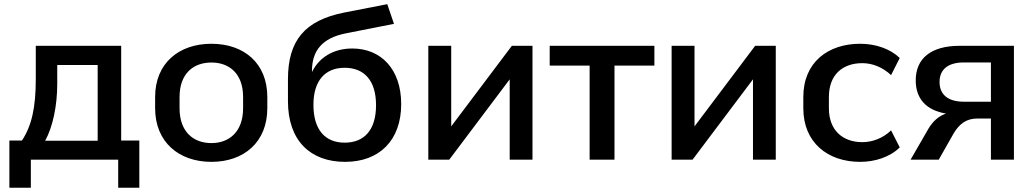

<svg xmlns="http://www.w3.org/2000/svg" viewBox="-20 -756 4899 909"><path d="M126 132.8V0H539.6V132.8H639.6V-90.8H553.7V-539.1H149.4V-381.3C149.4 -248 130.4 -161.1 84 -90.8H24.4V132.8ZM193.8 -89.8C230.5 -155.8 251 -257.8 251 -357.9V-448.2H442.4V-89.8Z M981 10.3C1135.3 10.3 1245.6 -83.5 1245.6 -243.7V-296.9C1245.6 -456.5 1135.3 -548.8 981 -548.8C826.7 -548.8 714.4 -456.5 714.4 -296.9V-243.7C714.4 -83.5 826.7 10.3 981 10.3ZM981 -78.6C895 -78.6 830.1 -132.3 830.1 -243.7V-296.9C830.1 -407.2 895 -460 981 -460C1065.9 -460 1130.9 -407.2 1130.9 -296.9V-243.7C1130.9 -132.8 1065.9 -78.6 981 -78.6Z M1613.8 10.3C1775.4 10.3 1879.4 -90.8 1879.4 -263.2C1879.4 -428.7 1783.7 -526.4 1647.9 -526.4C1560.5 -526.4 1491.7 -485.8 1457 -415V-420.4C1457 -516.6 1506.3 -576.2 1617.2 -598.1L1845.2 -643.1L1813.5 -736.3L1608.4 -696.3C1423.3 -659.2 1343.3 -564.5 1343.3 -380.9V-276.9C1343.3 -89.8 1449.7 10.3 1613.8 10.3ZM1611.8 -80.6C1520.5 -80.6 1463.9 -140.1 1463.9 -259.8C1463.9 -376 1521 -435.1 1611.3 -435.1C1703.6 -435.1 1760.3 -376 1760.3 -257.8C1760.3 -140.1 1704.1 -80.6 1611.8 -80.6Z M2106.9 0 2393.1 -380.4V0H2501V-539.1H2403.3L2116.2 -157.7V-539.1H2007.8V0Z M2889.2 0V-445.3H3078.1V-539.1H2582.5V-445.3H2771.5V0Z M3258.8 0 3544.9 -380.4V0H3652.8V-539.1H3555.2L3268.1 -157.7V-539.1H3159.7V0Z M4052.2 10.3C4123 10.3 4193.8 -12.7 4239.7 -58.1L4198.7 -138.7C4159.2 -100.6 4108.9 -83 4062.5 -83C3971.2 -83 3904.3 -137.7 3904.3 -243.2V-296.9C3904.3 -403.8 3970.7 -457 4062.5 -457C4111.3 -457 4159.7 -437 4198.7 -400.4L4239.7 -481.4C4195.3 -524.4 4126.5 -548.8 4052.2 -548.8C3899.9 -548.8 3783.2 -460.9 3783.2 -296.9V-243.2C3783.2 -81.5 3898.4 10.3 4052.2 10.3Z M4424.3 0 4495.6 -125.5C4522 -169.4 4555.7 -194.8 4605.5 -194.8H4671.4V0H4780.3V-539.1H4522.9C4389.2 -539.1 4315.4 -480.5 4315.4 -375.5C4315.4 -286.6 4367.2 -233.4 4459 -218.3C4425.3 -207.5 4396.5 -182.1 4375.5 -146.5L4291 0ZM4543.9 -274.4C4468.8 -274.4 4428.2 -307.6 4428.2 -367.7C4428.2 -427.2 4467.8 -460.4 4543.9 -460.4H4671.4V-274.4Z"/></svg>

Font: Winston Medium
Style: Regular
Weight: 500
Designer: Vernon Adams, Kim Jin-seong, David Berlow, Cristiano Sobral
Foundry: The Winston Project Authors
Version: Version 3.004